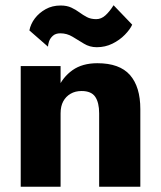

<svg xmlns="http://www.w3.org/2000/svg" viewBox="-20 -712 615 732"><path d="M211 -460H59V0H211ZM358 -280V0H515V-296Q515 -381 475.5 -426Q436 -471 351 -471Q294 -471 256.5 -444.5Q219 -418 200 -373.5Q181 -329 181 -274L211 -280Q211 -307 221 -325.5Q231 -344 249 -354.5Q267 -365 291 -365Q328 -365 343 -343Q358 -321 358 -280ZM92 -596 163 -534Q163 -542 167 -554Q171 -566 181.5 -575.5Q192 -585 210 -585Q235 -585 256.5 -572Q278 -559 300 -545.5Q322 -532 349 -532Q381 -532 408.5 -545.5Q436 -559 456 -579.5Q476 -600 484 -618L413 -692Q398 -668 382 -653.5Q366 -639 347 -639Q326 -639 311 -647Q296 -655 282.5 -665Q269 -675 252 -683Q235 -691 211 -691Q179 -691 154 -677Q129 -663 113 -642Q97 -621 92 -596Z"/></svg>

Font: Glinicke Jost Bold
Style: Bold
Weight: 700
Version: Version 3.710